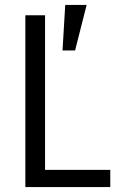

<svg xmlns="http://www.w3.org/2000/svg" viewBox="-20 -760 493 780"><path d="M83 0V-698H163V-70H428V0ZM285 -555H234L245 -740H332Z"/></svg>

Font: IBM Plex Sans Condensed
Style: Regular
Weight: 400
Width: 3
Designer: Mike Abbink, Paul van der Laan, Pieter van Rosmalen
Foundry: Bold Monday
Version: Version 1.1